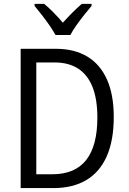

<svg xmlns="http://www.w3.org/2000/svg" viewBox="-20 -964 659 984"><path d="M563 -364.7Q563 -244.1 527.1 -163.1Q491.2 -82 422.1 -41Q353 0 252.9 0H85.9V-713.9H266.6Q360.8 -713.9 427 -674.3Q493.2 -634.8 528.1 -556.9Q563 -479 563 -364.7ZM479 -361.3Q479 -456.1 453.9 -518.8Q428.7 -581.5 379.9 -612.8Q331.1 -644 258.8 -644H166V-70.8H246.6Q364.3 -70.8 421.6 -143.8Q479 -216.8 479 -361.3ZM264.2 -784.7Q252.4 -807.1 233.9 -833.7Q215.3 -860.4 195.1 -886.5Q174.8 -912.6 157.2 -933.6V-944.3H206.1Q228.5 -926.3 253.9 -900.4Q279.3 -874.5 302.2 -847.7Q328.1 -876.5 350.8 -899.2Q373.5 -921.9 399.4 -944.3H449.2V-933.6Q432.1 -913.6 411.4 -887.5Q390.6 -861.3 371.6 -834.5Q352.5 -807.6 340.8 -784.7Z"/></svg>

Font: Open Sans SemiCondensed
Style: Regular
Weight: 400
Width: 4
Designer: Monotype Design Team
Foundry: Monotype Imaging Inc.
Version: Version 3.000